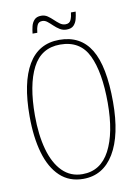

<svg xmlns="http://www.w3.org/2000/svg" viewBox="-95 -928 720 1000"><g transform="rotate(-10 265.0 -427.5)"><path d="M264 10Q190 10 141 -36Q92 -82 68 -165Q44 -248 44 -359Q44 -537 99.5 -631Q155 -725 265 -725Q377 -725 431 -636Q485 -547 485 -358Q485 -183 427 -86.5Q369 10 264 10ZM264 -15Q360 -15 408.5 -107Q457 -199 457 -358Q457 -520 414 -610Q371 -700 265 -700Q165 -700 118.5 -610Q72 -520 72 -358Q72 -256 93.5 -178.5Q115 -101 158 -58Q201 -15 264 -15ZM313 -771Q293 -771 277 -781Q261 -791 247.5 -804Q234 -817 221.5 -827Q209 -837 195 -837Q175 -837 168 -820.5Q161 -804 159 -781H134Q136 -800 140.5 -819Q145 -838 157.5 -851.5Q170 -865 194 -865Q213 -865 227.5 -855Q242 -845 255.5 -832Q269 -819 282.5 -809Q296 -799 312 -799Q333 -799 340.5 -816Q348 -833 350 -855H375Q373 -836 368 -816.5Q363 -797 350.5 -784Q338 -771 313 -771Z"/></g></svg>

Font: Noto Serif Georgian ExtraCondensed Thin
Style: Regular
Weight: 100
Width: 2
Designer: Monotype Design Team, Akaki Razmadze
Foundry: Google LLC
Version: Version 2.003; ttfautohint (v1.8.4.7-5d5b)